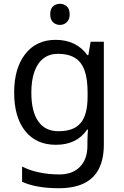

<svg xmlns="http://www.w3.org/2000/svg" viewBox="-20 -757 655 1017"><path d="M275 -546Q328 -546 370.5 -526Q413 -506 443 -465H448L460 -536H530V9Q530 85 504 136.5Q478 188 425 214Q372 240 290 240Q232 240 183.5 231.5Q135 223 97 206V125Q135 145 186 156Q237 167 295 167Q364 167 403.5 126.5Q443 86 443 16V-5Q443 -17 444 -39.5Q445 -62 446 -71H442Q414 -30 372.5 -10Q331 10 276 10Q172 10 113.5 -63Q55 -136 55 -267Q55 -395 113.5 -470.5Q172 -546 275 -546ZM287 -472Q242 -472 210.5 -448Q179 -424 162.5 -378Q146 -332 146 -266Q146 -167 182.5 -114.5Q219 -62 289 -62Q330 -62 359 -72.5Q388 -83 407 -105.5Q426 -128 435 -163Q444 -198 444 -246V-267Q444 -340 427.5 -385Q411 -430 376 -451Q341 -472 287 -472ZM298 -737Q318 -737 333.5 -723.5Q349 -710 349 -681Q349 -653 333.5 -639Q318 -625 298 -625Q276 -625 261 -639Q246 -653 246 -681Q246 -710 261 -723.5Q276 -737 298 -737Z"/></svg>

Font: telugu115
Style: Regular
Weight: 400
Designer: Jelle Bosma - Monotype Design Team
Foundry: Monotype Imaging Inc.
Version: Version 2.003